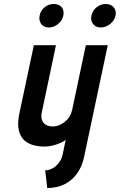

<svg xmlns="http://www.w3.org/2000/svg" viewBox="-20 -730 601 964"><path d="M250 -710Q225 -710 204.5 -694Q184 -678 179 -652Q174 -627 187 -609.5Q200 -592 225 -592Q250 -592 271.5 -609.5Q293 -627 298 -652Q303 -678 289.5 -694Q276 -710 250 -710ZM560 -651Q565 -677 551 -693.5Q537 -710 511 -710Q486 -710 465 -693.5Q444 -677 439 -651Q434 -627 447.5 -609.5Q461 -592 486 -592Q511 -592 533 -609.5Q555 -627 560 -651ZM411 -503 342 -177Q338 -160 329 -145Q320 -130 306.5 -119Q293 -108 277 -101.5Q261 -95 244 -95Q229 -95 217 -100Q205 -105 198 -114Q191 -123 188.5 -135.5Q186 -148 189 -162L261 -503H150L77 -159Q69 -120 72 -92Q75 -64 86.5 -45Q98 -26 116 -15Q134 -4 156 1Q178 6 202 6Q224 6 245.5 0.5Q267 -5 284.5 -13Q302 -21 310 -28L294 48Q291 63 283 76.5Q275 90 263.5 101Q252 112 237.5 118.5Q223 125 207 125L217 214Q266 214 304 195Q342 176 367 141Q392 106 402 59L521 -503Z"/></svg>

Font: Advent Pro
Style: Bold Italic
Weight: 700
Italic angle: -12°
Designer: VivaRado, Andreas Kalpakidis
Foundry: VivaRado, Andreas Kalpakidis
Version: Version 3.000